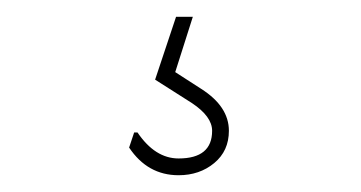

<svg xmlns="http://www.w3.org/2000/svg" viewBox="-20 -31 430 229"><path d="M210 -11 189 55 220 75Q253 96 253 125Q253 149 235.5 163.5Q218 178 193 178Q156 178 134 145L140 127H144Q165 158 193 158Q233 158 233 125Q233 108 209 92L165 64L190 -11Z"/></svg>

Font: Alegreya Sans SC Thin
Style: Regular
Weight: 100
Designer: Juan Pablo del Peral
Foundry: Huerta Tipografica
Version: Version 2.007